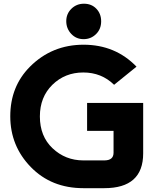

<svg xmlns="http://www.w3.org/2000/svg" viewBox="-20 -983 858 1013"><path d="M422.9 -963.4Q462.9 -963.4 488.3 -937Q513.7 -910.6 513.7 -870.6Q513.7 -830.1 487.3 -803.7Q460 -776.4 420.9 -776.4Q381.8 -776.4 355.7 -804.4Q329.6 -832.5 329.6 -871.3Q329.6 -910.2 356.7 -936.8Q383.8 -963.4 422.9 -963.4ZM530.3 9.8H419.9Q251 9.8 142.6 -101.6Q34.2 -212.9 34.2 -369.6Q34.2 -527.3 138.7 -631.8Q254.4 -747.1 420.9 -747.1Q588.4 -747.1 700.2 -631.3L582 -535.6Q515.6 -600.6 419.4 -600.6Q322.8 -600.6 256.3 -535.6Q190.4 -470.7 190.4 -368.7Q190.4 -264.2 256.8 -201.2Q324.7 -136.7 419.9 -136.7H530.3Q579.1 -136.7 579.1 -177.2V-292.5H439.5V-439.9H735.4V-173.8Q735.4 9.8 530.3 9.8Z"/></svg>

Font: New Shape
Style: Bold
Weight: 700
Designer: Wojciech Kalinowski "wmk69" (wmk69@o2.pl)
Foundry: Wojciech Kalinowski "wmk69" (wmk69@o2.pl)
Version: Version 2.1.1; 2021-05-14